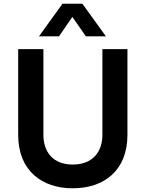

<svg xmlns="http://www.w3.org/2000/svg" viewBox="-20 -1005 785 1035"><path d="M298 -809 370 -914 443 -809H551L424 -985H317L190 -809ZM372 10C539 10 667 -84 667 -278V-740H532V-278C532 -188 481 -118 372 -118C264 -118 214 -188 214 -278V-740H78V-278C78 -84 207 10 372 10Z"/></svg>

Font: Be Vietnam Pro SemiBold
Style: Regular
Weight: 600
Designer: Lam Bao, Tony Le, Vietanh Nguyen
Foundry: Yellow Type Foundry
Version: Version 1.002